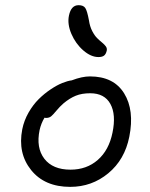

<svg xmlns="http://www.w3.org/2000/svg" viewBox="-20 -730 579 741"><path d="M359.9 -509.8Q331.1 -509.8 301.5 -535.4Q272 -561 255.6 -599.1Q239.3 -637.2 246.1 -669.9Q254.4 -710 283.2 -710Q301.8 -710 309.1 -699.2Q316.4 -688.5 323.2 -651.9Q326.7 -627.9 335.9 -610.1Q345.2 -592.3 355 -582.8Q364.7 -573.2 374 -565.7Q383.3 -558.1 388.4 -551Q393.6 -543.9 392.1 -535.2Q389.2 -521.5 381.8 -515.6Q374.5 -509.8 359.9 -509.8ZM251 -8.8Q152.3 -8.8 100.1 -73.7Q47.9 -138.7 65.9 -231Q72.8 -265.1 90.3 -295.7Q107.9 -326.2 129.4 -347.4Q150.9 -368.7 175.3 -385Q199.7 -401.4 220.5 -409.7Q241.2 -418 256.8 -419.9Q296.4 -435.1 327.1 -435.1Q418.5 -435.1 459 -369.9Q499.5 -304.7 479 -202.1Q461.4 -113.8 397.9 -61.3Q334.5 -8.8 251 -8.8ZM132.8 -228Q118.7 -159.7 151.1 -117.4Q183.6 -75.2 252 -75.2Q314.5 -75.2 357.4 -112.8Q400.4 -150.4 414.1 -217.8Q428.7 -287.6 406 -328.9Q383.3 -370.1 328.1 -370.1Q295.9 -370.1 272.5 -360.6Q249 -351.1 225.1 -331.1Q210.9 -318.8 198 -303.2Q185.1 -287.6 177.5 -281.2Q169.9 -274.9 158.2 -274.9Q153.8 -274.9 151.9 -275.9Q138.7 -254.4 132.8 -228Z"/></svg>

Font: Shantell Sans Irregular Bouncy
Style: Italic
Weight: 300
Italic angle: -11.31°
Designer: Stephen Nixon, Anya Danilova, Shantell Martin
Foundry: Arrow Type
Version: Version 1.006;[9816181b4]